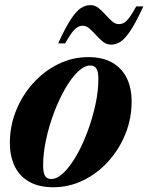

<svg xmlns="http://www.w3.org/2000/svg" viewBox="-20 -736 594 768"><path d="M333 -507.5Q390 -507.5 428.5 -485.8Q467 -464 486.8 -424.2Q506.5 -384.5 506.5 -329.5Q506.5 -262 481.8 -200.5Q457 -139 413.5 -90.8Q370 -42.5 313.2 -14.8Q256.5 13 193 13Q136 13 97.2 -8.8Q58.5 -30.5 39 -70.5Q19.5 -110.5 19.5 -165Q19.5 -232 44.2 -293.5Q69 -355 112.5 -403.2Q156 -451.5 212.8 -479.5Q269.5 -507.5 333 -507.5ZM185 -20Q209 -20 235.5 -46Q262 -72 286.5 -115Q311 -158 330.5 -210.8Q350 -263.5 361.8 -317.8Q373.5 -372 373.5 -420Q373.5 -449.5 365.5 -461.8Q357.5 -474 341 -474Q317 -474 290.5 -448.2Q264 -422.5 239.5 -379.2Q215 -336 195.2 -283.2Q175.5 -230.5 164 -176.2Q152.5 -122 152.5 -74.5Q152.5 -45 160.2 -32.5Q168 -20 185 -20ZM553.5 -710.5Q524.5 -648 503 -615Q481.5 -582 463 -569.8Q444.5 -557.5 424.5 -557.5Q406.5 -557.5 392 -569Q377.5 -580.5 364.2 -595.5Q351 -610.5 338 -621.8Q325 -633 311 -633Q300 -633 290 -627.2Q280 -621.5 268.2 -606.2Q256.5 -591 240.5 -562.5H212.5Q241.5 -625.5 263 -658.2Q284.5 -691 303 -703.2Q321.5 -715.5 341.5 -715.5Q359.5 -715.5 374 -704Q388.5 -692.5 401.8 -677.5Q415 -662.5 428 -651Q441 -639.5 455.5 -639.5Q466.5 -639.5 476.5 -645.2Q486.5 -651 498 -666.5Q509.5 -682 525 -710.5Z"/></svg>

Font: Newsreader 60pt
Style: Bold Italic
Weight: 700
Italic angle: -17°
Designer: Hugues Gentile
Foundry: Production Type
Version: Version 1.003